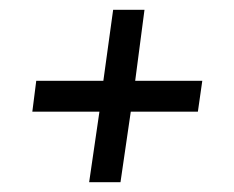

<svg xmlns="http://www.w3.org/2000/svg" viewBox="-20 -478 478 392"><path d="M162 -106 183 -250H46L54 -313H191L211 -458H275L256 -313H393L384 -250H247L226 -106Z"/></svg>

Font: Alumni Sans
Style: Italic
Weight: 400
Italic angle: -8°
Version: Version 1.016